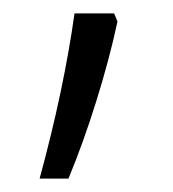

<svg xmlns="http://www.w3.org/2000/svg" viewBox="-20 -136 258 286"><path d="M150 -116 155 -104Q143 -48 123.5 14.5Q104 77 82 130H39Q75 -2 91 -116Z"/></svg>

Font: Noto Sans Arabic SemCond Light
Style: Regular
Weight: 300
Width: 4
Designer: Monotype Design Team, Nadine Chahine, Nizar Qandah and Khaled Hosny
Foundry: Monotype Imaging Inc.
Version: Version 2.012; ttfautohint (v1.8.4.7-5d5b)